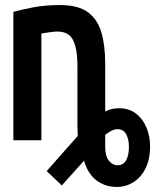

<svg xmlns="http://www.w3.org/2000/svg" viewBox="-20 -556 615 761"><path d="M443 185Q397 185 362.5 159Q328 133 313 81L225 179L165 122L288 -17Q288 -21 288 -27Q288 -33 287.5 -40Q287 -47 287 -50V-289Q287 -342 278.5 -373.5Q270 -405 252.5 -418Q235 -431 208 -431Q195 -431 175 -428Q155 -425 144 -423V0H33V-509Q65 -518 112.5 -527Q160 -536 217 -536Q290 -536 328.5 -507.5Q367 -479 382 -427Q397 -375 397 -303V-114Q410 -121 423.5 -124Q437 -127 451 -127Q492 -127 519.5 -105.5Q547 -84 561 -49Q575 -14 575 25Q575 73 558 109Q541 145 510.5 165Q480 185 443 185ZM446 99Q469 99 480 79Q491 59 491 26Q491 -4 480 -24Q469 -44 446 -44Q433 -44 422 -38Q411 -32 397 -22V25Q397 63 411.5 81Q426 99 446 99Z"/></svg>

Font: Ubuntu Sans Mono SemiBold
Style: Regular
Weight: 600
Monospace: yes
Designer: Dalton Maag Ltd
Foundry: Dalton Maag Ltd
Version: Version 1.006